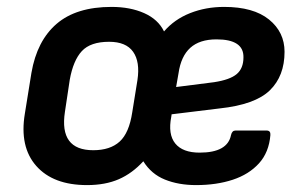

<svg xmlns="http://www.w3.org/2000/svg" viewBox="-20 -524 867 556"><path d="M232 12Q134 12 85 -43.5Q36 -99 52 -195L71 -313Q87 -406 144 -455Q201 -504 303 -504Q357 -504 397.5 -486Q438 -468 455 -433Q485 -468 530.5 -486Q576 -504 629 -504Q714 -504 759 -467.5Q804 -431 804 -374Q804 -304 761.5 -262.5Q719 -221 616 -210L477 -193L476 -186Q466 -135 487.5 -108.5Q509 -82 558 -82Q639 -82 649 -133Q652 -146 662 -146H752Q764 -146 763 -133Q759 -83 730 -51Q701 -19 654 -3.5Q607 12 548 12Q497 12 457.5 -4Q418 -20 395 -57Q363 -22 324 -5Q285 12 232 12ZM490 -272 600 -286Q646 -293 665.5 -309.5Q685 -326 685 -358Q686 -410 607 -410Q558 -410 531 -385.5Q504 -361 497 -312ZM250 -89Q299 -89 326.5 -114Q354 -139 363 -199L378 -292Q386 -345 365.5 -374Q345 -403 296 -403Q242 -403 217 -376Q192 -349 182 -293L168 -200Q151 -89 250 -89Z"/></svg>

Font: Sofia Sans
Style: Bold Italic
Weight: 700
Italic angle: -9°
Designer: Botio Nikoltchev, Ani Petrova
Foundry: lettersoup
Version: Version 4.101; ttfautohint (v1.8.4.7-5d5b)